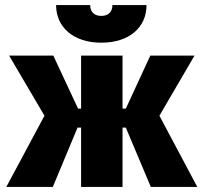

<svg xmlns="http://www.w3.org/2000/svg" viewBox="-20 -740 806 760"><path d="M202 -720C202 -631 272 -571 381 -571C491 -571 560 -631 560 -720H425C425 -694 410 -677 381 -677C352 -677 337 -694 337 -720ZM301 0H465V-235H478L577 0H761L611 -282L750 -520H575L478 -310H465V-520H301V-310H289L191 -520H16L156 -282L5 0H189L287 -235H301Z"/></svg>

Font: Fixel Text ExtraBold
Style: Regular
Weight: 800
Width: 4
Designer: AlfaBravo + MacPaw
Foundry: Kyrylo Tkachov, Marchela Mozhyna, Serhii Makarenko, Maria Weinstein, Zakhar Kryvoshyya
Version: Version 1.211